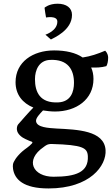

<svg xmlns="http://www.w3.org/2000/svg" viewBox="-20 -784 613 1048"><path d="M223.1 -741.7C222.2 -740.7 231.4 -688.5 231.4 -688.5C231.4 -688.5 293 -700.7 293 -666C293 -615.2 228 -594.7 228 -594.7C228 -594.7 257.8 -568.4 257.8 -568.4C272.9 -577.1 373 -618.2 373 -702.6C373 -741.7 341.8 -763.7 294.4 -763.7C247.1 -763.7 224.1 -742.7 223.1 -741.7ZM72.3 -76.2C74.2 -52.2 100.6 -32.7 119.1 -24.9C133.8 -19 137.2 -15.6 151.9 -11.2C156.7 -9.3 159.2 -6.3 154.3 -1C137.7 17.6 118.2 27.8 101.1 43C69.8 70.8 52.7 99.1 50.8 113.3C49.8 119.1 49.8 127.9 51.3 138.7C60.1 194.8 107.4 244.6 244.6 244.6C471.7 244.6 562 120.1 556.2 34.7C548.8 -72.3 401.4 -76.7 287.6 -82.5C245.6 -85.4 181.2 -87.9 176.8 -122.1C174.3 -139.6 198.2 -163.6 214.8 -181.2C235.4 -178.2 257.3 -175.3 280.3 -175.3C396 -175.3 490.2 -240.7 490.2 -353C490.2 -376.5 485.8 -397.5 477.5 -415.5C504.4 -414.6 532.2 -415 560.5 -422.9C566.4 -432.6 570.3 -449.7 570.3 -470.2C570.3 -480.5 565.9 -496.1 554.2 -507.3C512.7 -489.7 474.6 -476.6 431.2 -470.2C393.6 -496.1 339.8 -508.8 275.4 -508.8C159.2 -508.8 64.9 -445.8 64.9 -335.4C64.9 -267.1 103.5 -221.2 162.1 -196.8C130.4 -165 105 -133.8 78.6 -104.5C72.8 -97.2 71.3 -84 72.3 -76.2ZM297.9 -225.1C197.3 -220.2 170.9 -282.2 170.9 -352.1C170.9 -400.9 192.4 -454.1 252.4 -457C352.5 -461.9 383.8 -401.9 383.8 -332C383.8 -284.2 367.7 -228.5 297.9 -225.1ZM218.8 18.1C229 10.7 238.8 1 263.7 2C433.1 6.8 457 23.4 459.5 68.4C463.9 156.7 392.6 180.7 271.5 180.7C161.1 180.7 112.3 90.8 218.8 18.1Z"/></svg>

Font: Donegal One
Style: Regular
Weight: 400
Designer: Gary Lonergan
Foundry: Sorkin Type Co.
Version: Version 1.004